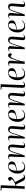

<svg xmlns="http://www.w3.org/2000/svg" viewBox="2628 -3434 821 6116"><g transform="rotate(-90 3038.0 -376.5)"><path d="M111 -728 20 -749 22 -767H185L194 -758L175 -289Q216 -298 254.5 -313.5Q293 -329 333 -354Q370 -377 377.5 -403Q385 -429 360 -444L332 -461Q345 -527 400 -527Q432 -527 446.5 -506.5Q461 -486 461 -463Q461 -435 440 -406Q419 -377 366 -344Q348 -333 330.5 -323.5Q313 -314 296 -306L400 -105Q423 -62 437 -43.5Q451 -25 473 -25Q500 -25 528 -41L537 -26Q522 -12 495 1Q468 14 435 14Q399 14 373.5 -3.5Q348 -21 326 -65L223 -276Q210 -272 198 -268.5Q186 -265 173 -262L162 0H81Z M807 -527Q882 -527 917 -494.5Q952 -462 952 -415Q952 -373 935.5 -347.5Q919 -322 892 -307Q865 -292 832.5 -283.5Q800 -275 768 -267L657 -240Q657 -116 690 -64Q723 -12 785 -12Q829 -12 864 -31Q899 -50 939 -91L949 -80Q938 -66 913.5 -43.5Q889 -21 852 -3.5Q815 14 765 14Q701 14 656.5 -17Q612 -48 589.5 -102.5Q567 -157 567 -225Q567 -314 597 -382Q627 -450 681 -488.5Q735 -527 807 -527ZM863 -412Q863 -459 848.5 -484.5Q834 -510 797 -510Q737 -510 699.5 -449Q662 -388 657 -256L759 -282Q812 -296 837.5 -324Q863 -352 863 -412Z M1565 -35Q1548 -19 1515.5 -2.5Q1483 14 1452 14Q1371 14 1379 -69L1406 -388Q1411 -441 1400.5 -461Q1390 -481 1358 -481Q1333 -481 1316.5 -470.5Q1300 -460 1288 -434.5Q1276 -409 1261 -364L1142 0H1090L1106 -459Q1107 -481 1101 -490Q1095 -499 1079 -499Q1059 -499 1017 -481L1011 -494Q1027 -503 1057.5 -515Q1088 -527 1118 -527Q1161 -527 1177 -501Q1193 -475 1188 -425L1163 -152L1167 -151L1241 -375Q1267 -455 1298 -491Q1329 -527 1386 -527Q1433 -527 1456.5 -506Q1480 -485 1487 -446.5Q1494 -408 1489 -354L1465 -60Q1464 -38 1468.5 -27.5Q1473 -17 1490 -17Q1508 -17 1525.5 -26Q1543 -35 1557 -46Z M2154 -35Q2137 -19 2104.5 -2.5Q2072 14 2041 14Q1960 14 1968 -69L1995 -388Q2000 -441 1989.5 -461Q1979 -481 1947 -481Q1922 -481 1905.5 -470.5Q1889 -460 1877 -434.5Q1865 -409 1850 -364L1731 0H1679L1695 -459Q1696 -481 1690 -490Q1684 -499 1668 -499Q1648 -499 1606 -481L1600 -494Q1616 -503 1646.5 -515Q1677 -527 1707 -527Q1750 -527 1766 -501Q1782 -475 1777 -425L1752 -152L1756 -151L1830 -375Q1856 -455 1887 -491Q1918 -527 1975 -527Q2022 -527 2045.5 -506Q2069 -485 2076 -446.5Q2083 -408 2078 -354L2054 -60Q2053 -38 2057.5 -27.5Q2062 -17 2079 -17Q2097 -17 2114.5 -26Q2132 -35 2146 -46Z M2453 -527Q2528 -527 2563 -494.5Q2598 -462 2598 -415Q2598 -373 2581.5 -347.5Q2565 -322 2538 -307Q2511 -292 2478.5 -283.5Q2446 -275 2414 -267L2303 -240Q2303 -116 2336 -64Q2369 -12 2431 -12Q2475 -12 2510 -31Q2545 -50 2585 -91L2595 -80Q2584 -66 2559.5 -43.5Q2535 -21 2498 -3.5Q2461 14 2411 14Q2347 14 2302.5 -17Q2258 -48 2235.5 -102.5Q2213 -157 2213 -225Q2213 -314 2243 -382Q2273 -450 2327 -488.5Q2381 -527 2453 -527ZM2509 -412Q2509 -459 2494.5 -484.5Q2480 -510 2443 -510Q2383 -510 2345.5 -449Q2308 -388 2303 -256L2405 -282Q2458 -296 2483.5 -324Q2509 -352 2509 -412Z M3211 -35Q3194 -19 3161.5 -2.5Q3129 14 3098 14Q3017 14 3025 -69L3052 -388Q3057 -441 3046.5 -461Q3036 -481 3004 -481Q2979 -481 2962.5 -470.5Q2946 -460 2934 -434.5Q2922 -409 2907 -364L2788 0H2736L2752 -459Q2753 -481 2747 -490Q2741 -499 2725 -499Q2705 -499 2663 -481L2657 -494Q2673 -503 2703.5 -515Q2734 -527 2764 -527Q2807 -527 2823 -501Q2839 -475 2834 -425L2809 -152L2813 -151L2887 -375Q2913 -455 2944 -491Q2975 -527 3032 -527Q3079 -527 3102.5 -506Q3126 -485 3133 -446.5Q3140 -408 3135 -354L3111 -60Q3110 -38 3114.5 -27.5Q3119 -17 3136 -17Q3154 -17 3171.5 -26Q3189 -35 3203 -46Z M3329 -728 3238 -749 3240 -767H3403L3412 -758L3384 -58Q3383 -16 3409 -16Q3426 -16 3443 -24.5Q3460 -33 3485 -55L3495 -43Q3479 -27 3449 -6.5Q3419 14 3375 14Q3328 14 3312 -11.5Q3296 -37 3298 -77Z M3781 -527Q3856 -527 3891 -494.5Q3926 -462 3926 -415Q3926 -373 3909.5 -347.5Q3893 -322 3866 -307Q3839 -292 3806.5 -283.5Q3774 -275 3742 -267L3631 -240Q3631 -116 3664 -64Q3697 -12 3759 -12Q3803 -12 3838 -31Q3873 -50 3913 -91L3923 -80Q3912 -66 3887.5 -43.5Q3863 -21 3826 -3.5Q3789 14 3739 14Q3675 14 3630.5 -17Q3586 -48 3563.5 -102.5Q3541 -157 3541 -225Q3541 -314 3571 -382Q3601 -450 3655 -488.5Q3709 -527 3781 -527ZM3837 -412Q3837 -459 3822.5 -484.5Q3808 -510 3771 -510Q3711 -510 3673.5 -449Q3636 -388 3631 -256L3733 -282Q3786 -296 3811.5 -324Q3837 -352 3837 -412Z M4080 -459Q4081 -480 4075.5 -489.5Q4070 -499 4054 -499Q4044 -499 4029 -495.5Q4014 -492 3991 -481L3985 -494Q4004 -505 4033.5 -516Q4063 -527 4093 -527Q4136 -527 4151.5 -501Q4167 -475 4162 -425L4141 -194H4145L4222 -409Q4245 -472 4268 -499.5Q4291 -527 4329 -527Q4361 -527 4379 -510.5Q4397 -494 4397 -467Q4397 -446 4387 -429.5Q4377 -413 4360 -402L4337 -428Q4319 -449 4303 -449Q4293 -449 4283 -443.5Q4273 -438 4261.5 -420Q4250 -402 4234 -363Q4209 -300 4192.5 -257Q4176 -214 4166.5 -183.5Q4157 -153 4152 -129Q4147 -105 4144 -82L4135 0H4061Z M5002 -35Q4985 -19 4952.5 -2.5Q4920 14 4889 14Q4808 14 4816 -69L4843 -388Q4848 -441 4837.5 -461Q4827 -481 4795 -481Q4770 -481 4753.5 -470.5Q4737 -460 4725 -434.5Q4713 -409 4698 -364L4579 0H4527L4543 -459Q4544 -481 4538 -490Q4532 -499 4516 -499Q4496 -499 4454 -481L4448 -494Q4464 -503 4494.5 -515Q4525 -527 4555 -527Q4598 -527 4614 -501Q4630 -475 4625 -425L4600 -152L4604 -151L4678 -375Q4704 -455 4735 -491Q4766 -527 4823 -527Q4870 -527 4893.5 -506Q4917 -485 4924 -446.5Q4931 -408 4926 -354L4902 -60Q4901 -38 4905.5 -27.5Q4910 -17 4927 -17Q4945 -17 4962.5 -26Q4980 -35 4994 -46Z M5301 -527Q5376 -527 5411 -494.5Q5446 -462 5446 -415Q5446 -373 5429.5 -347.5Q5413 -322 5386 -307Q5359 -292 5326.5 -283.5Q5294 -275 5262 -267L5151 -240Q5151 -116 5184 -64Q5217 -12 5279 -12Q5323 -12 5358 -31Q5393 -50 5433 -91L5443 -80Q5432 -66 5407.5 -43.5Q5383 -21 5346 -3.5Q5309 14 5259 14Q5195 14 5150.5 -17Q5106 -48 5083.5 -102.5Q5061 -157 5061 -225Q5061 -314 5091 -382Q5121 -450 5175 -488.5Q5229 -527 5301 -527ZM5357 -412Q5357 -459 5342.5 -484.5Q5328 -510 5291 -510Q5231 -510 5193.5 -449Q5156 -388 5151 -256L5253 -282Q5306 -296 5331.5 -324Q5357 -352 5357 -412Z M6059 -35Q6042 -19 6009.5 -2.5Q5977 14 5946 14Q5865 14 5873 -69L5900 -388Q5905 -441 5894.5 -461Q5884 -481 5852 -481Q5827 -481 5810.5 -470.5Q5794 -460 5782 -434.5Q5770 -409 5755 -364L5636 0H5584L5600 -459Q5601 -481 5595 -490Q5589 -499 5573 -499Q5553 -499 5511 -481L5505 -494Q5521 -503 5551.5 -515Q5582 -527 5612 -527Q5655 -527 5671 -501Q5687 -475 5682 -425L5657 -152L5661 -151L5735 -375Q5761 -455 5792 -491Q5823 -527 5880 -527Q5927 -527 5950.5 -506Q5974 -485 5981 -446.5Q5988 -408 5983 -354L5959 -60Q5958 -38 5962.5 -27.5Q5967 -17 5984 -17Q6002 -17 6019.5 -26Q6037 -35 6051 -46Z"/></g></svg>

Font: Literata 72pt
Style: Italic
Weight: 400
Italic angle: -2°
Designer: Latin by Veronika Burian and Jose Scaglione. Greek by Irene Vlachou. Cyrillic by Vera Evstafieva
Foundry: TypeTogether
Version: Version 3.002